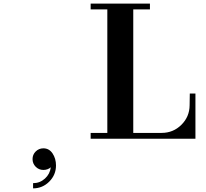

<svg xmlns="http://www.w3.org/2000/svg" viewBox="-20 -768 1140 1063"><path d="M163.1 246.1Q200.7 246.1 228.8 220.7Q256.8 195.3 261.2 158.2Q244.1 172.9 220.2 172.9Q195.3 172.9 177.7 155.3Q160.2 137.7 160.2 112.8Q160.2 87.9 177.7 70.6Q195.3 53.2 220.2 53.2Q252 53.2 271 81.5Q290 109.9 290 147.9Q290 200.2 252.7 237.5Q215.3 274.9 163.1 274.9ZM481.9 0V-32.2H574.2V-715.8H481.9V-748H810.1V-715.8H717.8V-32.2H875Q939 -32.2 984.1 -76.9Q1029.3 -121.6 1029.8 -185.1L1030.8 -250H1062V0Z"/></svg>

Font: Fin Serif Display
Style: Italic
Weight: 400
Designer: J. Blake Harris
Version: Version 1.006;FEAKit 1.0